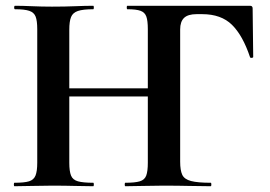

<svg xmlns="http://www.w3.org/2000/svg" viewBox="-20 -645 935 665"><path d="M414 0Q412 0 412 -6Q412 -12 414 -12Q447.5 -12 464.2 -17Q481 -22 486.5 -37Q492 -52 492 -81V-544Q492 -573 486.9 -587.5Q481.8 -602 466.9 -607.5Q452 -613 421 -613Q419 -613 419 -619Q419 -625 421 -625H846Q855 -625 855 -616L857 -448Q857 -445 852 -444.5Q847 -444 846 -447Q821 -522 783.5 -559Q746 -596 680 -596H661Q631 -596 617.5 -583Q604 -570 604 -543V-85Q604 -55 611.3 -39.5Q618.6 -24 641.8 -18Q665 -12 710 -12Q712 -12 712 -6Q712 0 710 0Q676 0 636.5 -1Q597 -2 544 -2Q507.8 -2 473.9 -1Q440 0 414 0ZM30 0Q28 0 28 -6Q28 -12 30 -12Q64 -12 80.5 -17Q97 -22 103 -37Q109 -52 109 -81V-544Q109 -573 103.4 -587.5Q97.8 -602 81.3 -607.5Q64.9 -613 32 -613Q29 -613 29 -619Q29 -625 32 -625Q58 -625 91.1 -623.5Q124.1 -622 160 -622Q206 -622 240.7 -623.5Q275.5 -625 303 -625Q305 -625 305 -619Q305 -613 303 -613Q267.6 -613 249.8 -607Q232.1 -601 226.1 -586Q220 -571 220 -542V-81Q220 -52 226 -37Q232 -22 250 -17Q268 -12 303 -12Q305 -12 305 -6Q305 0 303 0Q274.3 0 240.1 -1Q206 -2 160 -2Q123.8 -2 89.9 -1Q56 0 30 0ZM161 -311V-339H547V-311Z"/></svg>

Font: Cormorant Infant Light
Style: Regular
Weight: 300
Designer: Christian Thalmann (Catharsis Fonts)
Foundry: Catharsis Fonts
Version: Version 4.001